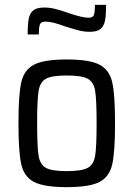

<svg xmlns="http://www.w3.org/2000/svg" viewBox="-20 -763 550 791"><path d="M56 0ZM56 -255Q56 -372 67.5 -423.5Q79 -475 120 -496.5Q161 -518 255 -518Q349 -518 390 -496.5Q431 -475 442.5 -423.5Q454 -372 454 -255Q454 -138 442.5 -86.5Q431 -35 390 -13.5Q349 8 255 8Q161 8 120 -13.5Q79 -35 67.5 -86.5Q56 -138 56 -255ZM378 -255Q378 -352 372 -388.5Q366 -425 341.5 -438.5Q317 -452 255 -452Q193 -452 169 -438.5Q145 -425 139 -388.5Q133 -352 133 -255Q133 -157 139 -121Q145 -85 169 -71.5Q193 -58 255 -58Q317 -58 341.5 -71.5Q366 -85 372 -121.5Q378 -158 378 -255ZM350 -632Q327 -632 305 -637.5Q283 -643 246 -655Q195 -674 168 -674Q150 -674 145 -663.5Q140 -653 140 -621H94Q94 -664 98.5 -686.5Q103 -709 117.5 -720.5Q132 -732 162 -732Q185 -732 209 -726Q233 -720 266 -708Q320 -690 344 -690Q362 -690 366.5 -700.5Q371 -711 371 -743H417Q417 -700 412.5 -677.5Q408 -655 394 -643.5Q380 -632 350 -632Z"/></svg>

Font: Assailand
Style: Regular
Weight: 400
Designer: Hector Gatti with collaboration of the Omnibus-Type team
Foundry: Omnibus-Type
Version: Version 0.072;October 19, 2019;FontCreator 12.0.0.2547 64-bi